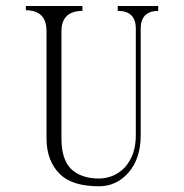

<svg xmlns="http://www.w3.org/2000/svg" viewBox="-20 -698 626 653"><path d="M221.2 -124Q255.4 -90.8 316.9 -90.8Q368.7 -91.8 403.8 -127.9Q441.9 -169.9 441.9 -237.3V-600.6Q441.9 -661.1 380.4 -661.1V-677.7H518.1V-661.1Q458.5 -660.2 458.5 -600.6V-237.3Q458.5 -158.2 416.5 -110.4Q375.5 -64.5 316.9 -64.5Q226.1 -64.5 184.1 -105.5Q138.2 -150.4 138.2 -227.5V-591.8Q138.2 -663.1 67.9 -663.1V-677.7H260.3V-661.1Q189 -660.2 189 -591.8V-227.5Q189 -156.2 221.2 -124Z"/></svg>

Font: BabelStone Tangut Wenhai
Style: Regular
Weight: 400
Designer: Andrew West
Foundry: BabelStone
Version: Version 1.002 May 21, 2016